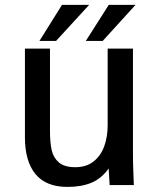

<svg xmlns="http://www.w3.org/2000/svg" viewBox="-20 -746 640 774"><path d="M80.5 -192.5V-550H181.5V-218Q181.5 -171 188.5 -140.2Q195.5 -109.5 217.8 -90.8Q240 -72 283.5 -72Q328.5 -72 357.8 -95.5Q387 -119 400.5 -157.2Q414 -195.5 414 -241V-550H516V-119Q516 -87 518 -41L519.5 0H422L418 -67Q389.5 -26.5 349 -9.5Q308.5 7.5 252 7.5Q165.5 7.5 123 -44.2Q80.5 -96 80.5 -192.5ZM418.5 -726.5H526.5L394 -581H326ZM230 -726.5H339.5L206 -581H139Z"/></svg>

Font: JuliaMono Medium
Style: Regular
Weight: 500
Monospace: yes
Designer: cormullion
Foundry: corm
Version: Version 0.054; ttfautohint (v1.8.4)